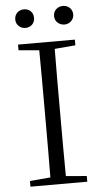

<svg xmlns="http://www.w3.org/2000/svg" viewBox="-60 -938 520 976"><g transform="rotate(-5 200.0 -450.5)"><path d="M100 -806C127 -806 148 -825 148 -853C148 -883 127 -901 100 -901C75 -901 52 -883 52 -853C52 -825 75 -806 100 -806ZM300 -806C324 -806 348 -825 348 -853C348 -883 324 -901 300 -901C273 -901 250 -883 250 -853C250 -825 273 -806 300 -806ZM55 -696 160 -687C161 -590 161 -490 161 -390V-335C161 -235 161 -136 160 -38L55 -29V0H345V-29L239 -38C238 -137 238 -235 238 -335V-390C238 -490 238 -590 239 -687L345 -696V-725H55Z"/></g></svg>

Font: Noto Serif KR Light
Style: Regular
Weight: 300
Designer: Ryoko NISHIZUKA 西塚涼子 (kana & ideographs); Frank Grießhammer (Latin, Greek & Cyrillic); Wenlong ZHANG 张文龙 (bopomofo); San
Foundry: Adobe
Version: Version 2.001;hotconv 1.1.0;makeotfexe 2.6.0